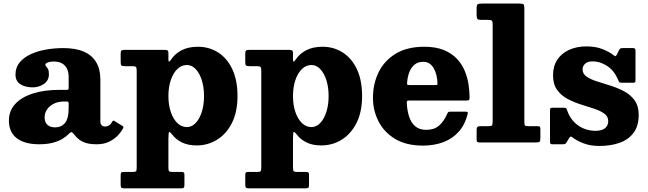

<svg xmlns="http://www.w3.org/2000/svg" viewBox="-20 -800 3636 1078"><path d="M30 -123Q30 -57.5 74.5 -23.8Q119 10 199.5 10Q245 10 277.5 1.2Q310 -7.5 332 -21.2Q354 -35 368 -50Q376 -58.5 381.5 -57.8Q387 -57 396.5 -45Q408 -29.5 423.8 -17Q439.5 -4.5 463.2 2.8Q487 10 523 10H523.5Q562 10 590.8 -3.5Q619.5 -17 639.8 -37.8Q660 -58.5 671.5 -80.5Q675 -88.5 668.5 -92.5L622 -121Q615.5 -126 610.5 -117.5Q601 -100.5 590.5 -95Q580 -89.5 569.5 -89.5Q559 -89.5 551.2 -96.5Q543.5 -103.5 543.5 -118.5V-353.5Q543.5 -410.5 520.5 -450Q497.5 -489.5 451.2 -509.8Q405 -530 335 -530Q286 -530 238.5 -521.8Q191 -513.5 152.2 -495.5Q113.5 -477.5 90.2 -449.5Q67 -421.5 67 -382Q67 -343.5 95.2 -326.5Q123.5 -309.5 163 -309.5Q199.5 -309.5 227 -329Q254.5 -348.5 254.5 -382Q254.5 -403.5 249.5 -412.5Q244.5 -421.5 239.5 -426Q234.5 -430.5 234.5 -437Q234.5 -442 241 -446Q247.5 -450 258.5 -452.2Q269.5 -454.5 282 -454.5Q309.5 -454.5 328 -444.2Q346.5 -434 356 -414.5Q365.5 -395 365.5 -367V-308.5Q365.5 -299.5 363.2 -297.5Q361 -295.5 352.5 -295.5H314.5Q228.5 -295.5 164.5 -275Q100.5 -254.5 65.2 -216Q30 -177.5 30 -123ZM230.5 -141.5Q230.5 -165.5 244.2 -185.5Q258 -205.5 282.2 -217.8Q306.5 -230 338.5 -230H355.5Q365.5 -230 365.5 -220V-191Q365.5 -136.5 345.8 -110.8Q326 -85 288.5 -85Q262 -85 246.2 -99.2Q230.5 -113.5 230.5 -141.5Z M925.5 -260.5Q925.5 -310.5 938.8 -349.8Q952 -389 975.2 -412Q998.5 -435 1029.5 -435Q1057 -435 1078.8 -412Q1100.5 -389 1113 -349.8Q1125.5 -310.5 1125.5 -260.5Q1125.5 -211 1113 -171.8Q1100.5 -132.5 1078.8 -109.5Q1057 -86.5 1029.5 -86.5Q998.5 -86.5 975.2 -109.5Q952 -132.5 938.8 -171.8Q925.5 -211 925.5 -260.5ZM657.5 -453Q657.5 -437 661.5 -432.8Q665.5 -428.5 682.5 -428.5H721.5Q737.5 -428.5 742.5 -424.5Q747.5 -420.5 747.5 -404.5V140Q747.5 156.5 744 161Q740.5 165.5 724.5 165.5H675Q663.5 165.5 660.5 169.2Q657.5 173 657.5 184V236.5Q657.5 249 661 253.2Q664.5 257.5 678.5 257.5H993.5Q1007.5 257.5 1011.5 254.5Q1015.5 251.5 1015.5 238V182.5Q1015.5 171.5 1012 168.5Q1008.5 165.5 998 165.5H949.5Q933.5 165.5 929.5 161Q925.5 156.5 925.5 140.5V-20Q925.5 -58 930.2 -59Q935 -60 946 -45.5Q968 -16.5 1002 0Q1036 16.5 1084 16.5Q1147.5 16.5 1199.5 -16Q1251.5 -48.5 1282.5 -110.2Q1313.5 -172 1313.5 -260.5Q1313.5 -349.5 1284.5 -411.2Q1255.5 -473 1205 -505.2Q1154.5 -537.5 1091.5 -537.5Q1037.5 -537.5 1000 -518Q962.5 -498.5 940 -465Q933 -454.5 929.2 -454.2Q925.5 -454 925.5 -467V-502.5Q925.5 -514 920.2 -517Q915 -520 904 -520H680.5Q667.5 -520 662.5 -516.8Q657.5 -513.5 657.5 -499Z M1625 -260.5Q1625 -310.5 1638.2 -349.8Q1651.5 -389 1674.8 -412Q1698 -435 1729 -435Q1756.5 -435 1778.2 -412Q1800 -389 1812.5 -349.8Q1825 -310.5 1825 -260.5Q1825 -211 1812.5 -171.8Q1800 -132.5 1778.2 -109.5Q1756.5 -86.5 1729 -86.5Q1698 -86.5 1674.8 -109.5Q1651.5 -132.5 1638.2 -171.8Q1625 -211 1625 -260.5ZM1357 -453Q1357 -437 1361 -432.8Q1365 -428.5 1382 -428.5H1421Q1437 -428.5 1442 -424.5Q1447 -420.5 1447 -404.5V140Q1447 156.5 1443.5 161Q1440 165.5 1424 165.5H1374.5Q1363 165.5 1360 169.2Q1357 173 1357 184V236.5Q1357 249 1360.5 253.2Q1364 257.5 1378 257.5H1693Q1707 257.5 1711 254.5Q1715 251.5 1715 238V182.5Q1715 171.5 1711.5 168.5Q1708 165.5 1697.5 165.5H1649Q1633 165.5 1629 161Q1625 156.5 1625 140.5V-20Q1625 -58 1629.8 -59Q1634.5 -60 1645.5 -45.5Q1667.5 -16.5 1701.5 0Q1735.5 16.5 1783.5 16.5Q1847 16.5 1899 -16Q1951 -48.5 1982 -110.2Q2013 -172 2013 -260.5Q2013 -349.5 1984 -411.2Q1955 -473 1904.5 -505.2Q1854 -537.5 1791 -537.5Q1737 -537.5 1699.5 -518Q1662 -498.5 1639.5 -465Q1632.5 -454.5 1628.8 -454.2Q1625 -454 1625 -467V-502.5Q1625 -514 1619.8 -517Q1614.5 -520 1603.5 -520H1380Q1367 -520 1362 -516.8Q1357 -513.5 1357 -499Z M2074 -250Q2074 -180 2105 -119Q2136 -58 2198.2 -20.2Q2260.5 17.5 2354.5 17.5Q2418 17.5 2469.5 -2Q2521 -21.5 2556 -61Q2591 -100.5 2606 -160.5Q2607.5 -168.5 2605 -170.8Q2602.5 -173 2593 -173H2507.5Q2499 -173 2496 -169.8Q2493 -166.5 2491 -161Q2472 -117.5 2444.5 -94.2Q2417 -71 2374 -71Q2334 -71 2310.8 -91.5Q2287.5 -112 2276.8 -146Q2266 -180 2264 -220.5Q2263.5 -229.5 2265.2 -232.5Q2267 -235.5 2276.5 -235.5H2599Q2610.5 -235.5 2613.5 -238.8Q2616.5 -242 2616.5 -253Q2616.5 -286.5 2610.8 -325Q2605 -363.5 2589.8 -401Q2574.5 -438.5 2546 -469.2Q2517.5 -500 2472.5 -518.8Q2427.5 -537.5 2361.5 -537.5Q2266.5 -537.5 2202.2 -498.8Q2138 -460 2106 -395Q2074 -330 2074 -250ZM2279.5 -322.5Q2267.5 -322.5 2266.2 -325.8Q2265 -329 2266 -339Q2268.5 -370.5 2278.8 -396.2Q2289 -422 2308 -437.5Q2327 -453 2357 -453Q2377.5 -453 2392 -442.8Q2406.5 -432.5 2416 -415.5Q2425.5 -398.5 2430.5 -377.2Q2435.5 -356 2436 -334.5Q2437 -325.5 2435 -324Q2433 -322.5 2422.5 -322.5Z M2719.5 -688.5Q2735.5 -688.5 2740.8 -685Q2746 -681.5 2746 -665V-118Q2746 -99.5 2742 -95.5Q2738 -91.5 2719.5 -91.5H2676.5Q2665 -91.5 2660.5 -87.2Q2656 -83 2656 -71V-17.5Q2656 -5.5 2660.2 -2.8Q2664.5 0 2676.5 0H2986Q3004 0 3009 -3.8Q3014 -7.5 3014 -25V-75.5Q3014 -86 3010.8 -88.8Q3007.5 -91.5 2998.5 -91.5H2947Q2930.5 -91.5 2927.2 -95.8Q2924 -100 2924 -116.5V-752.5Q2924 -772 2919 -776Q2914 -780 2895 -780H2687.5Q2668 -780 2662 -776.2Q2656 -772.5 2656 -752.5V-718Q2656 -700.5 2659.5 -694.5Q2663 -688.5 2681.5 -688.5Z M3450.5 -351Q3454 -343 3456.5 -339.2Q3459 -335.5 3471 -335.5H3535.5Q3544 -335.5 3546 -338.8Q3548 -342 3548 -350V-516.5Q3548 -530 3535.5 -530H3477.5Q3467 -530 3463.2 -527.8Q3459.5 -525.5 3455.5 -518.5L3443.5 -494Q3438.5 -484.5 3435 -484.5Q3431.5 -484.5 3424.5 -490.5Q3402 -508.5 3363.5 -524Q3325 -539.5 3273 -539.5Q3218 -539.5 3175.5 -520.2Q3133 -501 3109 -464.8Q3085 -428.5 3085 -377.5Q3085 -327.5 3107.5 -296Q3130 -264.5 3165.2 -245.5Q3200.5 -226.5 3240 -214Q3279.5 -201.5 3314.8 -190Q3350 -178.5 3372.5 -162.5Q3395 -146.5 3395 -119.5Q3395 -95 3377 -80.2Q3359 -65.5 3323 -65.5Q3288.5 -65.5 3257 -78.5Q3225.5 -91.5 3201.2 -117.2Q3177 -143 3164 -181Q3161 -190 3158.5 -192.5Q3156 -195 3144 -195H3080.5Q3072 -195 3070 -191.2Q3068 -187.5 3068 -178.5V-5.5Q3068 3.5 3070.5 6.8Q3073 10 3081 10H3140.5Q3151 10 3154.5 7.2Q3158 4.5 3161.5 -1.5L3176 -25.5Q3180 -32.5 3183.8 -33Q3187.5 -33.5 3193.5 -29Q3219 -9.5 3257 5Q3295 19.5 3345 19.5Q3408.5 19.5 3458.2 2Q3508 -15.5 3537 -54Q3566 -92.5 3566 -155.5Q3566 -205 3543.2 -236.5Q3520.5 -268 3484.8 -287Q3449 -306 3408.8 -318.8Q3368.5 -331.5 3332.5 -342.8Q3296.5 -354 3273.8 -369.5Q3251 -385 3251 -411Q3251 -429.5 3265.5 -442.5Q3280 -455.5 3308.5 -455.5Q3348.5 -455.5 3388.2 -430.2Q3428 -405 3450.5 -351Z"/></svg>

Font: Besley ExtraBold
Style: Regular
Weight: 800
Designer: Owen Earl
Foundry: indestructible type*
Version: Version 2.001